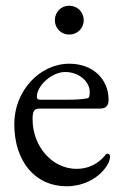

<svg xmlns="http://www.w3.org/2000/svg" viewBox="-20 -637 430 672"><path d="M222 -516C251 -516 273 -538 273 -566C273 -595 251 -617 222 -617C194 -617 172 -595 172 -566C172 -538 194 -516 222 -516ZM213 15C266 15 317 -8 347 -47C359 -62 365 -76 365 -89C365 -95 362 -99 357 -99C353 -99 351 -98 346 -91C321 -62 288 -46 248 -46C163 -46 94 -124 94 -220C94 -249 100 -257 119 -257H330C351 -257 360 -267 360 -288C360 -362 303 -414 223 -414C118 -414 30 -318 30 -203C30 -72 103 15 213 15ZM121 -288C113 -288 109 -291 109 -298C109 -338 162 -385 208 -385C255 -385 294 -353 294 -315C294 -301 292 -294 286 -293C264 -289 244 -288 212 -288Z"/></svg>

Font: Garamond-Math
Style: Regular
Weight: 400
Version: Version 2019-08-16